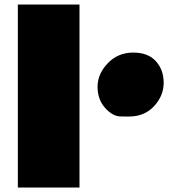

<svg xmlns="http://www.w3.org/2000/svg" viewBox="-20 -842 779 862"><path d="M336.9 0H60.1V-821.8H336.9ZM577.1 -606Q645 -606 679.9 -567.1Q714.8 -528.3 714.8 -470.2Q714.8 -412.1 671.9 -365.5Q628.9 -318.8 558.6 -318.8Q558.1 -318.8 522.2 -319.1Q486.3 -319.3 452.1 -357.2Q418 -395 418 -452.4Q418 -509.8 463.4 -557.6Q508.8 -605.5 577.1 -606Z"/></svg>

Font: Fz Rammetto One
Style: Regular
Weight: 400
Designer: Vernon Adams
Foundry: Vernon Adams
Version: Vit hóa bi c Thuy @ FontZin.Com